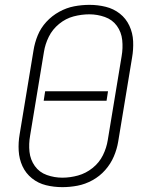

<svg xmlns="http://www.w3.org/2000/svg" viewBox="-20 -763 616 791"><path d="M237 8Q268 8 299.5 2Q331 -4 361 -20.5Q391 -37 413.5 -62.5Q436 -88 449 -118.5Q462 -149 467 -180L524 -525Q530 -559 528.5 -593Q527 -627 513 -657Q499 -687 473.5 -707Q448 -727 415.5 -735Q383 -743 349 -743Q317 -743 285.5 -737Q254 -731 224 -714.5Q194 -698 171 -673Q148 -648 135.5 -617.5Q123 -587 118 -555L61 -210Q55 -176 57 -142Q59 -108 72.5 -78.5Q86 -49 111.5 -28.5Q137 -8 169.5 0Q202 8 237 8ZM237 -31Q204 -31 173 -42Q142 -53 123.5 -79Q105 -105 101.5 -137.5Q98 -170 104 -204L161 -549Q166 -581 181 -611.5Q196 -642 223.5 -664.5Q251 -687 283.5 -695.5Q316 -704 348 -704Q381 -704 412 -693Q443 -682 461.5 -656.5Q480 -631 483.5 -598Q487 -565 481 -531L424 -186Q419 -154 404 -123.5Q389 -93 361.5 -71Q334 -49 301.5 -40Q269 -31 237 -31ZM160 -348H419L425 -387H166Z"/></svg>

Font: Iosevka Sparkle XLtObl
Style: Regular
Weight: 200
Italic angle: -9°
Designer: Belleve Invis
Foundry: Belleve Invis
Version: Version 4.5.0; ttfautohint (v1.8.3)